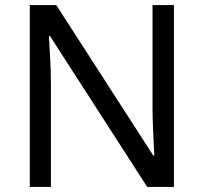

<svg xmlns="http://www.w3.org/2000/svg" viewBox="-20 -734 800 754"><path d="M663 0H558L176 -593H172Q174 -558 177 -506Q180 -454 180 -399V0H97V-714H201L582 -123H586Q585 -139 583.5 -171Q582 -203 580.5 -241Q579 -279 579 -311V-714H663Z"/></svg>

Font: Noto Sans Tamil Supplement
Style: Regular
Weight: 400
Designer: Ek Type
Foundry: Ek Type
Version: Version 2.001; ttfautohint (v1.8.4.7-5d5b)